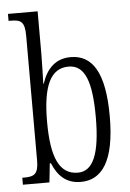

<svg xmlns="http://www.w3.org/2000/svg" viewBox="-54 -801 577 851"><g transform="rotate(-5 234.0 -375.0)"><path d="M271 10C364 10 424 -67 424 -268C424 -463 371 -545 274 -545C205 -545 166 -502 145 -438H143C144 -474 146 -533 146 -569V-760H14V-729H21C67 -729 86 -722 86 -656V-101C86 -40 66 -31 22 -31H14V0H132L141 -84H146C169 -28 206 10 271 10ZM262 -32C179 -32 145 -110 145 -269C145 -428 181 -504 261 -504C333 -504 362 -430 362 -270C362 -106 329 -32 262 -32Z"/></g></svg>

Font: Noto Serif Hebrew ExtraCondensed Light
Style: Regular
Weight: 300
Width: 2
Designer: Monotype Design Team
Foundry: Monotype Imaging Inc.
Version: Version 2.004